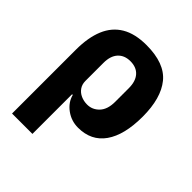

<svg xmlns="http://www.w3.org/2000/svg" viewBox="-204 -661 986 986"><g transform="rotate(45 288.5 -168.5)"><path d="M48 200V-263Q48 -352 73.5 -413Q99 -474 152 -505.5Q205 -537 288 -537Q420 -537 477 -467Q534 -397 534 -263Q534 -130 484 -59Q434 12 339 12Q290 12 251 -16.5Q212 -45 201 -88H196V200ZM288 -105Q326 -105 353 -133.5Q380 -162 380 -217V-316Q380 -366 356 -393Q332 -420 288 -420Q245 -420 220.5 -393Q196 -366 196 -316V-185Q196 -160 208.5 -142Q221 -124 242 -114.5Q263 -105 288 -105Z"/></g></svg>

Font: IBM Plex Sans
Style: Regular
Weight: 400
Designer: Mike Abbink, Paul van der Laan, Pieter van Rosmalen
Foundry: Bold Monday
Version: Version 3.201